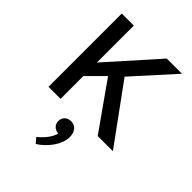

<svg xmlns="http://www.w3.org/2000/svg" viewBox="-288 -831 1297 1297"><g transform="rotate(45 360.0 -183.0)"><path d="M665 -700H520L205 -347V-700H90V0H205V-218L323 -336L560 0H705L405 -412ZM364 56C326 56 300 80 300 117C300 150 324 173 359 177C353 211 320 258 271 298L302 334C366 295 432 214 432 139C432 86 403 56 364 56Z"/></g></svg>

Font: Gully Medium
Style: Regular
Weight: 500
Designer: jaikishan Patel
Foundry: MagicType
Version: Version 1.000;Glyphs 3.2 (3242)